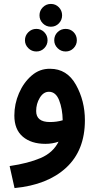

<svg xmlns="http://www.w3.org/2000/svg" viewBox="-20 -727 497 977"><path d="M412 -115Q412 -214 366.5 -295.5Q321 -377 235 -377Q182 -378 141 -342.5Q100 -307 76.5 -252.5Q53 -198 53 -139Q53 -68 96 -31.5Q139 5 211 5Q246 5 278 -6Q250 50 187 77Q124 104 29 118L54 230Q222 214 317 126Q412 38 412 -115ZM164 -162Q164 -199 182.5 -229.5Q201 -260 229 -260Q264 -260 281 -216.5Q298 -173 299 -115Q269 -106 234 -106Q164 -106 164 -162ZM239 -591Q263 -591 279.5 -608Q296 -625 296 -649Q296 -673 279.5 -690Q263 -707 239 -707Q215 -707 198 -690Q181 -673 181 -649Q181 -625 198 -608Q215 -591 239 -591ZM165 -465Q189 -465 205.5 -482Q222 -499 222 -522Q222 -546 205.5 -563Q189 -580 165 -580Q141 -580 124 -563Q107 -546 107 -522Q107 -499 124 -482Q141 -465 165 -465ZM314 -465Q338 -465 354.5 -482Q371 -499 371 -522Q371 -547 354.5 -563.5Q338 -580 314 -580Q290 -580 273 -563.5Q256 -547 256 -522Q256 -499 273 -482Q290 -465 314 -465Z"/></svg>

Font: Noto Sans Arabic UI SemiCondensed Semi
Style: Regular
Weight: 600
Width: 4
Designer: Nadine Chahine - Monotype Design Team
Foundry: Monotype Imaging Inc.
Version: Version 1.900